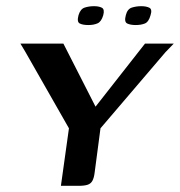

<svg xmlns="http://www.w3.org/2000/svg" viewBox="-20 -601 582 621"><path d="M419 -520Q402 -520 391.5 -525Q381 -530 387 -552Q392 -572 406.5 -576.5Q421 -581 437 -581Q453 -581 463 -576Q473 -571 467 -552Q461 -530 448.5 -525Q436 -520 419 -520ZM266 -520Q248 -520 238 -525Q228 -530 234 -552Q240 -572 254 -576.5Q268 -581 284 -581Q300 -581 309.5 -576Q319 -571 314 -552Q308 -531 295.5 -525.5Q283 -520 266 -520ZM177 0 203 -186 61 -435 46 -460H185L289 -256L449 -460H542L515 -432L305 -186L286 -42Q284 -26 279 -16.5Q274 -7 263.5 -3.5Q253 0 235 0Z"/></svg>

Font: Genos Medium
Style: Italic
Weight: 500
Italic angle: -8°
Designer: Robert E. Leuschke
Foundry: Robert E. Leuschke
Version: Version 1.010